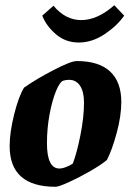

<svg xmlns="http://www.w3.org/2000/svg" viewBox="-20 -707 502 736"><path d="M17 -147Q17 -199 34 -267.5Q51 -336 72 -371Q119 -404 185.5 -438.5Q252 -473 274 -473Q359 -473 402 -433Q445 -393 445 -316Q445 -263 427.5 -198Q410 -133 390 -94Q369 -76 326.5 -51.5Q284 -27 244.5 -9Q205 9 193 9Q17 9 17 -147ZM222 -63Q230 -65 241 -70Q252 -75 259 -80Q274 -118 288 -187.5Q302 -257 302 -314Q302 -355 287 -378Q272 -401 245 -401Q234 -401 223 -398Q209 -393 194.5 -357.5Q180 -322 170 -268.5Q160 -215 160 -158Q160 -61 208 -61Q214 -61 222 -63ZM142 -647 185 -685Q231 -630 291 -630Q354 -630 418 -687L456 -647Q429 -608 381 -576Q333 -544 282 -544Q231 -544 194 -576Q157 -608 142 -647Z"/></svg>

Font: Grenze
Style: Bold Italic
Weight: 700
Italic angle: -10°
Designer: Renata Polastri
Foundry: Omnibus-Type
Version: Version 1.002; ttfautohint (v1.8)